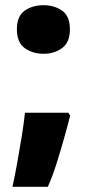

<svg xmlns="http://www.w3.org/2000/svg" viewBox="-20 -580 337 739"><path d="M45 -467Q45 -518 75 -539Q105 -560 148 -560Q189 -560 219 -539Q249 -518 249 -467Q249 -417 219 -395Q189 -373 148 -373Q105 -373 75 -395Q45 -417 45 -467ZM250 -135Q241 -99 227 -49Q213 1 197 51.5Q181 102 164 139H28Q38 93 47 42.5Q56 -8 64 -57Q72 -106 76 -146H243Z"/></svg>

Font: Noto Sans Ethiopic Black
Style: Regular
Weight: 900
Designer: Monotype Design Team
Foundry: Monotype Imaging Inc.
Version: Version 2.102; ttfautohint (v1.8.4.7-5d5b)